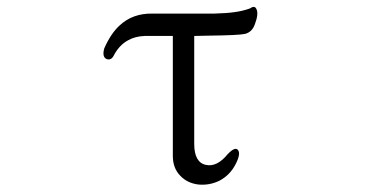

<svg xmlns="http://www.w3.org/2000/svg" viewBox="-20 -516 1040 544"><path d="M389.6 -414.1H469.7V-74.2Q469.7 -39.1 491.2 -17.6Q510.7 2.9 542 6.8Q573.2 9.8 601.6 -3.9Q630.9 -19.5 646.5 -48.8Q663.1 -80.1 654.3 -90.8Q646.5 -101.6 625 -79.1Q594.7 -42 563.5 -48.8Q530.3 -55.7 530.3 -108.4V-414.1L571.3 -415Q656.2 -416 673.8 -419.9Q694.3 -424.8 702.1 -447.3Q712.9 -475.6 707 -489.3Q702.1 -502 688.5 -492.2Q667 -484.4 642.6 -481.4Q623 -478.5 586.9 -477.5H412.1Q355.5 -478.5 318.4 -443.4Q293.9 -420.9 275.4 -378.9Q268.6 -354.5 282.2 -348.6Q295.9 -343.8 303.7 -361.3Q319.3 -389.6 343.8 -402.3Q363.3 -413.1 389.6 -414.1Z"/></svg>

Font: BatangChe
Style: Regular
Weight: 400
Monospace: yes
Version: Version 2.21